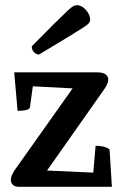

<svg xmlns="http://www.w3.org/2000/svg" viewBox="-20 -723 478 743"><path d="M54 0Q38 0 30 -7.5Q22 -15 22 -27Q22 -35 25.5 -43.5Q29 -52 35 -62L261 -381L107 -389L96 -308Q94 -299 78 -296.5Q62 -294 48 -294L35 -443H356Q379 -443 389 -435Q399 -427 399 -415Q399 -401 385 -380L162 -63L341 -55L350 -159Q365 -159 379 -156Q393 -153 404 -145L413 0ZM131 -512Q121 -512 112 -520.5Q103 -529 103 -544Q160 -602 192.5 -634Q225 -666 241 -681Q257 -696 264 -699.5Q271 -703 278 -703Q296 -703 312.5 -684.5Q329 -666 329 -646Q329 -640 324.5 -634Q320 -628 301.5 -616Q283 -604 243 -579.5Q203 -555 131 -512Z"/></svg>

Font: Petrona SemiBold
Style: Regular
Weight: 600
Designer: Ringo R. Seeber
Foundry: Ringo R. Seeber
Version: Version 2.001; ttfautohint (v1.8.3)